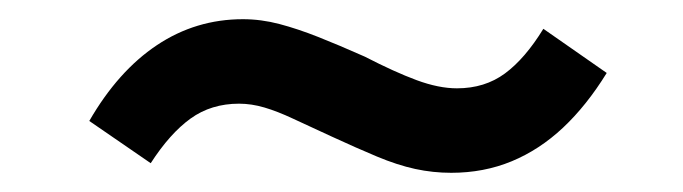

<svg xmlns="http://www.w3.org/2000/svg" viewBox="-20 -387 711 200"><path d="M450 -207Q431 -207 412.5 -211Q394 -215 372.5 -224Q351 -233 325 -245Q301 -256 285 -263.5Q269 -271 255.5 -275Q242 -279 229 -279Q200 -279 178.5 -263.5Q157 -248 137 -217L73 -261Q103 -313 143.5 -340Q184 -367 233 -367Q252 -367 271 -362Q290 -357 311.5 -348.5Q333 -340 360 -328Q391 -312 414 -303.5Q437 -295 456 -295Q485 -295 506 -310.5Q527 -326 546 -357L612 -311Q591 -277 566.5 -254Q542 -231 513 -219Q484 -207 450 -207Z"/></svg>

Font: Nunito Sans 10pt SemiExpanded
Style: Bold Italic
Weight: 700
Width: 6
Italic angle: -9°
Designer: Vernon Adams
Foundry: Vernon Adams
Version: Version 3.101;gftools[0.9.27]